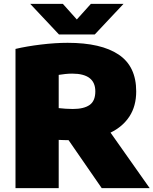

<svg xmlns="http://www.w3.org/2000/svg" viewBox="-20 -971 792 991"><path d="M60 0V-718.5Q117 -732 190.8 -741Q264.5 -750 329 -750Q502 -750 592.5 -689.2Q683 -628.5 683 -499.5Q683 -423.5 648.2 -370.2Q613.5 -317 550.5 -286.5L752.5 0H505L334 -247.5Q321.5 -247.5 308.8 -248Q296 -248.5 283 -249V0ZM356 -408.5Q412.5 -408.5 442.2 -429Q472 -449.5 472 -499.5Q472 -591 352.5 -591Q335 -591 316.5 -589Q298 -587 283 -584.5V-413Q300 -411 319 -409.8Q338 -408.5 356 -408.5ZM284.5 -793 136 -951H304.5L376.5 -870.5L449 -951H617.5L469 -793Z"/></svg>

Font: Encode Sans Semi Expanded Black
Style: Regular
Weight: 900
Width: 6
Designer: Multiple Designers
Foundry: Impallari Type
Version: Version 3.000; ttfautohint (v1.8.3) -l 8 -r 50 -G 200 -x 14 